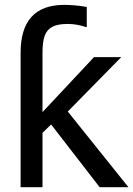

<svg xmlns="http://www.w3.org/2000/svg" viewBox="-20 -785 559 805"><path d="M518.6 0H397.9L194.3 -263.2L158.2 -228V0H66.4V-563.5Q66.4 -764.6 249.5 -764.6Q292.5 -764.6 343.8 -755.9V-671.9H338.9Q303.2 -684.6 262.7 -684.6Q221.7 -684.6 199 -672.4Q176.3 -660.2 167.2 -634.5Q158.2 -608.9 158.2 -564V-314.9L374 -545.4H488.3L264.2 -317.4Z"/></svg>

Font: SG Kara Bold
Style: Regular
Weight: 400
Designer: Damoon Khanjanzadeh
Version: Version 1.000